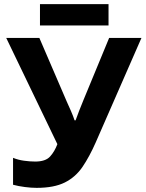

<svg xmlns="http://www.w3.org/2000/svg" viewBox="-20 -897 703 927"><path d="M663 -714 442 -209Q412 -141 378.5 -91.5Q345 -42 293 -16Q241 10 157 10Q131 10 100 6Q69 2 43 -5V-135Q67 -125 96 -121Q125 -117 150 -117Q200 -117 222 -141.5Q244 -166 257 -201L10 -714H170L303 -405Q310 -390 322 -362.5Q334 -335 340 -316H345Q351 -334 362.5 -363Q374 -392 383 -414L507 -714ZM504 -877V-774H173V-877Z"/></svg>

Font: Noto IKEA Latin
Style: Bold
Weight: 700
Designer: Monotype Design Team
Foundry: Monotype Imaging Inc.
Version: Version 1.0